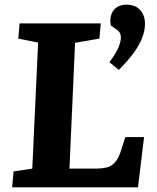

<svg xmlns="http://www.w3.org/2000/svg" viewBox="-20 -801 670 821"><path d="M38 -68 118 -80 143 -619 58 -636 64 -701H411L405 -636L301 -618L277 -80H390Q414 -80 434.5 -84.5Q455 -89 471 -106Q487 -123 498 -159L516 -215H596L570 0H32ZM488 -502 448 -535Q478 -576 487.5 -600.5Q497 -625 497 -641Q497 -649 493.5 -658Q490 -667 478 -675L454 -692Q449 -716 455 -736Q461 -756 477.5 -768.5Q494 -781 521 -781Q559 -781 579.5 -758Q600 -735 600 -699Q600 -671 588.5 -640.5Q577 -610 552.5 -576Q528 -542 488 -502Z"/></svg>

Font: Literata
Style: Bold Italic
Weight: 700
Italic angle: -2°
Designer: Latin by Veronika Burian and Jose Scaglione. Greek by Irene Vlachou. Cyrillic by Vera Evstafieva
Foundry: TypeTogether
Version: Version 3.103;gftools[0.9.29]